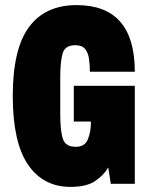

<svg xmlns="http://www.w3.org/2000/svg" viewBox="-20 -720 583 752"><path d="M256 12Q149 12 89.5 -75.5Q30 -163 30 -344Q30 -528 93.5 -614Q157 -700 280 -700Q508 -700 508 -439H332Q332 -467 328.5 -490.5Q325 -514 313 -528.5Q301 -543 275 -543Q235 -543 225.5 -511.5Q216 -480 216 -416V-272Q216 -206 226.5 -175.5Q237 -145 277 -145Q312 -145 324 -174Q336 -203 336 -239V-244H269V-384H508V0H414L404 -64Q386 -33 352 -10.5Q318 12 256 12Z"/></svg>

Font: Archivo ExtraCondensed Black
Style: Regular
Weight: 900
Width: 2
Designer: Hector Gatti
Foundry: Omnibus-Type
Version: Version 2.001; ttfautohint (v1.8.3)